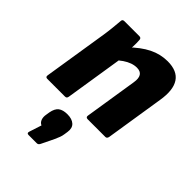

<svg xmlns="http://www.w3.org/2000/svg" viewBox="-225 -617 1001 1001"><g transform="rotate(45 275.5 -116.5)"><path d="M331 0Q316 0 318 -14L364 -306Q375 -372 322 -372Q304 -372 285.5 -365.5Q267 -359 247 -345.5Q227 -332 206 -311L210 -410Q262 -461 310.5 -485Q359 -509 412 -509Q483 -509 511.5 -466Q540 -423 526 -338L475 -14Q472 0 461 0ZM33 0Q19 0 21 -14L77 -368Q82 -400 85 -429.5Q88 -459 90 -483Q90 -497 104 -497H215Q228 -497 229 -484Q230 -474 230 -461Q230 -448 229.5 -434Q229 -420 227 -406L231 -350L178 -14Q177 -8 174 -4Q171 0 163 0ZM171 276Q156 276 161 261L183 193Q169 187 163 171.5Q157 156 161 135L164 116Q170 83 187.5 69.5Q205 56 238 56Q272 56 290 72.5Q308 89 303 121L300 141Q298 155 293.5 166.5Q289 178 282 194L249 262Q243 276 232 276Z"/></g></svg>

Font: Sofia Sans Black
Style: Italic
Weight: 900
Italic angle: -9°
Version: Version 4.100-B